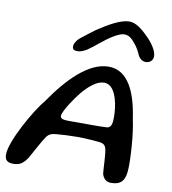

<svg xmlns="http://www.w3.org/2000/svg" viewBox="-99 -950 939 1051"><g transform="rotate(10 371.0 -424.0)"><path d="M281.5 -658C298 -658 313.5 -663.5 335 -676.5C353.5 -689 375 -706 396 -723.5C439 -759.5 492 -793.5 519.5 -793.5C546.5 -793.5 563 -778 583.5 -752.5C596.5 -737.5 609.5 -714 619 -691.5C629 -674 645.5 -664.5 660.5 -664.5C683.5 -664.5 701 -680 701 -703.5C701 -736 666.5 -782 637.5 -808C605.5 -841 570 -867.5 535.5 -867.5C488.5 -867.5 423.5 -830.5 363 -790C335.5 -770.5 318 -755.5 289 -733.5C267.5 -718 254.5 -694.5 254.5 -680.5C254.5 -663.5 263.5 -658 281.5 -658ZM588.5 20C648 20 668 -11.5 669.5 -74.5C672 -124.5 665 -262 645.5 -347C625.5 -487.5 576.5 -604.5 467 -604.5C357 -604.5 248.5 -493.5 156.5 -359.5C99 -291 -4 -106.5 -4 -33.5C-4 -1.5 11.5 10 45 10C81.5 10 100.5 -6 122 -38.5C145.5 -80 172 -131.5 191.5 -160.5C205 -181 218 -188 246 -190.5C278.5 -193.5 324.5 -196 367.5 -196C410 -196 468 -191 487 -189C513.5 -185.5 522 -176 526.5 -155C533.5 -123.5 534 -57.5 538 -21C546.5 6.5 563 20 588.5 20ZM515 -275.5C477 -273 413 -274 301 -274C270.5 -274 255.5 -279 255.5 -293.5C255.5 -320.5 311.5 -401.5 338 -433.5C376.5 -480 419.5 -514 458 -514C493.5 -514 516 -481.5 529 -438C538.5 -406.5 542.5 -369 542.5 -338.5C542.5 -304 539.5 -279 515 -275.5Z"/></g></svg>

Font: Gluten
Style: Italic
Weight: 400
Italic angle: -13°
Designer: Tyler Finck
Foundry: Etcetera Type Company
Version: Version 0.920